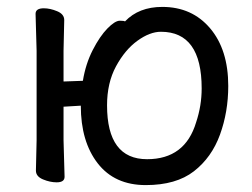

<svg xmlns="http://www.w3.org/2000/svg" viewBox="-20 -512 731 556"><path d="M406 -51Q516 -51 548 -158Q564 -206 564 -256Q564 -420 446 -420Q414 -420 378 -394Q342 -368 316 -320Q290 -272 290 -207Q290 -51 406 -51ZM402 24Q312 24 263 -39Q214 -102 214 -206L164 -203V-106L167 0Q167 16 144 16Q125 16 104.5 7.5Q84 -1 84 -18L86 -106V-365L83 -472Q83 -488 107 -488Q125 -488 145.5 -479.5Q166 -471 166 -454L164 -365V-276L220 -278Q228 -327 248.5 -367Q269 -407 291 -429.5Q313 -452 327 -452Q339 -452 342 -450Q382 -492 450 -492Q536 -492 588.5 -430Q641 -368 641 -263Q641 -188 617 -122Q593 -56 541.5 -16Q490 24 402 24Z"/></svg>

Font: ToneOZ-Pinyin-WenKai-Medium
Style: Medium
Weight: 700
Designer: Fontworks Inc.
Foundry: ToneOZ
Version: Version 0.240331